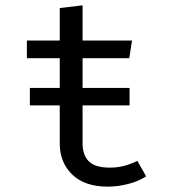

<svg xmlns="http://www.w3.org/2000/svg" viewBox="-20 -693 655 725"><path d="M531.8 -27.2Q504.1 -8.7 464.6 1.5Q425.1 11.8 387.2 11.8Q300 11.8 252.8 -33.8Q205.6 -79.5 205.6 -151.3V-294.9H92.8V-361H205.6V-473.3H81.5V-540H205.6V-662.6L291.8 -672.8V-540H478.5L468.2 -473.3H291.8V-361H469.2V-294.9H291.8V-152.3Q291.8 -107.2 315.6 -83.6Q339.5 -60 394.9 -60Q425.1 -60 450.8 -67.2Q476.4 -74.4 498.5 -85.6Z"/></svg>

Font: FiraCode Nerd Font
Style: Regular
Weight: 400
Designer: Carrois Corporate, Edenspiekermann AG, Nikita Prokopov
Foundry: Carrois Corporate, Edenspiekermann AG, Nikita Prokopov
Version: Version 6.002;Nerd Fonts 2.1.0